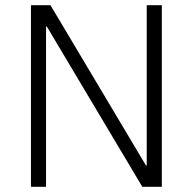

<svg xmlns="http://www.w3.org/2000/svg" viewBox="-20 -718 741 738"><path d="M160 -616H157V0H99V-698H174L541 -82H544V-698H602V0H527Z"/></svg>

Font: IBM Plex Sans Thai Light
Style: Regular
Weight: 300
Designer: Mike Abbink, Paul van der Laan, Pieter van Rosmalen, Ben Mitchell, Mark Frömberg
Foundry: Bold Monday
Version: Version 1.2